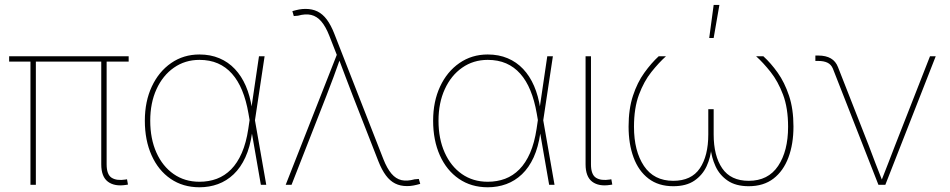

<svg xmlns="http://www.w3.org/2000/svg" viewBox="-20 -770 3957 800"><path d="M504.4 0.5Q457.5 7.8 429.7 -12.9Q401.9 -33.7 401.9 -85.4V-523.9H424.3V-85.4Q424.3 -42.5 445.3 -29.3Q466.3 -16.1 503.4 -22Q506.3 -22.9 506.6 -22.7Q506.8 -22.5 509.3 -22.9L513.2 -1Q511.2 -0.5 509 -0.2Q506.8 0 504.4 0.5ZM106.9 0V-523.9H129.4V0ZM18.1 -513.2V-535.6H516.1V-513.2Z M811 10.3Q742.2 10.3 690.9 -24.9Q639.6 -60.1 611.6 -122.8Q583.5 -185.5 583.5 -267.1Q583.5 -347.2 612.5 -409.4Q641.6 -471.7 693.1 -507.3Q744.6 -543 811 -543Q856.9 -543 894 -527.3Q931.2 -511.7 958.7 -482.4Q986.3 -453.1 1004.2 -411.9Q1022 -370.6 1029.8 -318.4H1035.6L1042 -270.5L1089.4 0H1066.9L1015.1 -297.9Q1005.9 -351.6 988.8 -393.1Q971.7 -434.6 946.5 -462.9Q921.4 -491.2 887.7 -505.9Q854 -520.5 811 -520.5Q751 -520.5 704.6 -488Q658.2 -455.6 632.1 -398.4Q606 -341.3 606 -267.1Q606 -191.9 631.6 -134.5Q657.2 -77.1 703.4 -44.9Q749.5 -12.7 811 -12.7Q850.1 -12.7 883.3 -25.1Q916.5 -37.6 942.9 -64.2Q969.2 -90.8 987.5 -132.8Q1005.9 -174.8 1014.6 -233.4L1059.1 -535.6H1082.5L1042 -266.6L1036.1 -215.8H1030.3Q1022 -157.2 1002.4 -114.5Q982.9 -71.8 953.6 -43.9Q924.3 -16.1 888.2 -2.9Q852.1 10.3 811 10.3Z M1170.4 0 1383.3 -541.5 1352.1 -621.1Q1336.9 -659.7 1318.6 -680.9Q1300.3 -702.1 1276.6 -707.8Q1252.9 -713.4 1221.7 -704.6L1204.1 -703.1L1198.2 -723.6Q1213.4 -728 1226.3 -730.5Q1239.3 -732.9 1252.9 -732.9Q1281.2 -732.9 1303 -722.2Q1324.7 -711.4 1341.8 -688.5Q1358.9 -665.5 1373 -629.4L1577.6 -106.4Q1592.8 -67.9 1611.1 -46.4Q1629.4 -24.9 1652.8 -19.5Q1676.3 -14.2 1707.5 -22.9L1725.1 -24.4L1731 -3.9Q1715.8 0.5 1702.9 2.9Q1689.9 5.4 1676.3 5.4Q1647.9 5.4 1626.5 -5.4Q1605 -16.1 1587.9 -39.1Q1570.8 -62 1556.6 -98.1L1449.7 -371.6Q1434.6 -410.2 1420.2 -448.7Q1405.8 -487.3 1391.1 -525.9H1397.5Q1383.8 -487.3 1369.6 -448.7Q1355.5 -410.2 1340.3 -371.6L1194.8 0Z M2012.2 10.3Q1943.4 10.3 1892.1 -24.9Q1840.8 -60.1 1812.7 -122.8Q1784.7 -185.5 1784.7 -267.1Q1784.7 -347.2 1813.7 -409.4Q1842.8 -471.7 1894.3 -507.3Q1945.8 -543 2012.2 -543Q2058.1 -543 2095.2 -527.3Q2132.3 -511.7 2159.9 -482.4Q2187.5 -453.1 2205.3 -411.9Q2223.1 -370.6 2231 -318.4H2236.8L2243.2 -270.5L2290.5 0H2268.1L2216.3 -297.9Q2207 -351.6 2189.9 -393.1Q2172.9 -434.6 2147.7 -462.9Q2122.6 -491.2 2088.9 -505.9Q2055.2 -520.5 2012.2 -520.5Q1952.1 -520.5 1905.8 -488Q1859.4 -455.6 1833.3 -398.4Q1807.1 -341.3 1807.1 -267.1Q1807.1 -191.9 1832.8 -134.5Q1858.4 -77.1 1904.5 -44.9Q1950.7 -12.7 2012.2 -12.7Q2051.3 -12.7 2084.5 -25.1Q2117.7 -37.6 2144 -64.2Q2170.4 -90.8 2188.7 -132.8Q2207 -174.8 2215.8 -233.4L2260.3 -535.6H2283.7L2243.2 -266.6L2237.3 -215.8H2231.4Q2223.1 -157.2 2203.6 -114.5Q2184.1 -71.8 2154.8 -43.9Q2125.5 -16.1 2089.4 -2.9Q2053.2 10.3 2012.2 10.3Z M2522 0.5Q2475.1 7.8 2447.5 -12.9Q2419.9 -33.7 2419.9 -85.4V-535.6H2442.4V-85.4Q2442.4 -42.5 2463.4 -29.3Q2484.4 -16.1 2521.5 -22Q2523.9 -22.9 2524.2 -22.7Q2524.4 -22.5 2527.3 -22.9L2531.2 -1Q2528.8 -0.5 2526.6 -0.2Q2524.4 0 2522 0.5Z M2785.2 5.9Q2723.6 5.9 2682.1 -25.9Q2640.6 -57.6 2619.9 -113.8Q2599.1 -169.9 2599.1 -242.7Q2599.1 -315.9 2617.4 -371.3Q2635.7 -426.8 2664.8 -467Q2693.8 -507.3 2724.6 -535.6H2754.9Q2725.1 -508.8 2694.1 -470Q2663.1 -431.2 2642.3 -375.5Q2621.6 -319.8 2621.6 -241.7Q2621.6 -140.6 2663.1 -78.6Q2704.6 -16.6 2785.2 -16.6Q2860.8 -16.6 2896 -68.6Q2931.2 -120.6 2931.2 -210V-314.9H2953.6V-210Q2953.6 -120.6 2989.3 -68.6Q3024.9 -16.6 3099.6 -16.6Q3180.7 -16.6 3222.2 -78.6Q3263.7 -140.6 3263.7 -241.7Q3263.7 -319.8 3242.7 -375.5Q3221.7 -431.2 3190.9 -470Q3160.2 -508.8 3130.4 -535.6H3160.6Q3191.9 -507.3 3220.5 -467Q3249 -426.8 3267.6 -371.3Q3286.1 -315.9 3286.1 -242.7Q3286.1 -169.9 3265.1 -113.8Q3244.1 -57.6 3202.9 -25.9Q3161.6 5.9 3099.6 5.9Q3045.9 5.9 3012 -17.3Q2978 -40.5 2961.2 -77.6Q2944.3 -114.7 2940.4 -156.2H2944.3Q2941.4 -114.7 2924.3 -77.6Q2907.2 -40.5 2873.3 -17.3Q2839.4 5.9 2785.2 5.9ZM2935.1 -611.8 2953.6 -749.5H2977.5L2953.6 -611.8Z M3640.1 0 3450.2 -484.4Q3442.9 -501.5 3427.7 -508.8Q3412.6 -516.1 3389.2 -516.1H3377.4V-538.6H3389.2Q3421.4 -538.6 3441.9 -526.6Q3462.4 -514.6 3471.7 -490.2L3599.6 -164.1Q3613.8 -127 3627.9 -89.4Q3642.1 -51.8 3657.2 -14.6H3651.4Q3666.5 -51.8 3680.7 -89.4Q3694.8 -127 3709.5 -164.1L3855 -535.6H3878.9L3668.9 0Z"/></svg>

Font: Inter 20pt Thin
Style: Regular
Weight: 250
Version: Version 4.001;git-66647c0bb